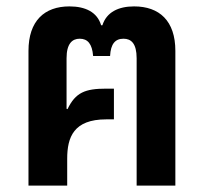

<svg xmlns="http://www.w3.org/2000/svg" viewBox="-20 -580 637 600"><path d="M69 0H190V-84C190 -151 210 -207 312 -207H336V-303H312C246 -303 216 -291 191 -239L188 -240V-398C188 -444 206 -459 229 -459C254 -459 268 -443 271 -405H324C326 -443 340 -459 366 -459C390 -459 407 -444 407 -398V0H528V-421C528 -515 478 -560 399 -560C350 -560 313 -542 300 -501H296C284 -542 247 -560 197 -560C119 -560 69 -515 69 -421Z"/></svg>

Font: Noto Sans Thai SemCond SemBd
Style: Regular
Weight: 600
Width: 4
Designer: Monotype Design Team
Foundry: Monotype Imaging Inc.
Version: Version 2.002